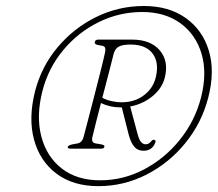

<svg xmlns="http://www.w3.org/2000/svg" viewBox="-20 -765 726 640"><path d="M308 -144.5Q224 -144.5 168.5 -186Q113 -227.5 93.5 -299.2Q74 -371 97 -461.5Q118.5 -544 172.5 -608Q226.5 -672 301 -708.5Q375.5 -745 459.5 -745Q542.5 -745 598.8 -705.2Q655 -665.5 676 -596.5Q697 -527.5 674 -439Q652 -354.5 597.5 -287.8Q543 -221 467.8 -182.8Q392.5 -144.5 308 -144.5ZM314 -164Q391 -164 460 -200.2Q529 -236.5 579.2 -298.8Q629.5 -361 650 -439.5Q671 -521.5 651.8 -586Q632.5 -650.5 581 -687.8Q529.5 -725 454 -725Q377.5 -725 309 -691.2Q240.5 -657.5 191 -598.2Q141.5 -539 121.5 -462Q100 -377.5 117.8 -310Q135.5 -242.5 186 -203.2Q236.5 -164 314 -164ZM529.5 -507Q520.5 -470.5 488.2 -444.2Q456 -418 414 -410L438.5 -318.5Q444 -298 450.8 -291Q457.5 -284 465.5 -284Q476 -284 484.5 -294.5Q489.5 -300.5 494 -299Q502 -296.5 496 -286Q492 -276 482.5 -269.2Q473 -262.5 458 -262.5Q440 -262.5 428.5 -274.8Q417 -287 409 -316L386 -407Q384 -407 381.5 -407Q347 -407 316.5 -421.5Q307.5 -387 300 -357Q292.5 -327 288.5 -310Q283 -289.5 298.5 -287L318.5 -283.5Q329.5 -281.5 328 -275.5Q326.5 -269.5 317.5 -269.5H214.5Q204.5 -269.5 206 -275.5Q207.5 -280.5 220 -283.5L239 -287Q254.5 -290.5 259 -310Q264.5 -331 274.5 -369Q284.5 -407 295.5 -450Q306.5 -493 316 -530.8Q325.5 -568.5 330 -589.5Q334.5 -609.5 322.5 -612L304.5 -615.5Q294 -618 296 -625.5Q298 -633 307.5 -633H420Q482 -633 512.5 -597.2Q543 -561.5 529.5 -507ZM359 -586Q354.5 -568 343.8 -526.2Q333 -484.5 321 -439Q336.5 -431 354 -427.5Q371.5 -424 385 -424Q429.5 -424 460.5 -448Q491.5 -472 499.5 -508.5Q511 -557 488.5 -586.8Q466 -616.5 415.5 -616.5Q388 -616.5 375.8 -609.5Q363.5 -602.5 359 -586Z"/></svg>

Font: Fraunces 72pt S050 Thin
Style: Italic
Weight: 100
Italic angle: -16°
Version: Version 1.000; ttfautohint (v1.8.3)